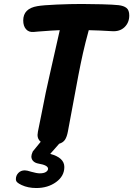

<svg xmlns="http://www.w3.org/2000/svg" viewBox="-20 -718 671 967"><path d="M631 -640Q631 -604 607 -581Q583 -558 543 -561Q478 -565 427 -566Q409 -500 398 -451Q387 -402 375 -340Q352 -219 322 -56Q317 -29 307.5 -14.5Q298 0 278 6L233 57Q304 76 304 123Q304 169 262.5 199Q221 229 163 229Q121 229 89 214Q74 207 67 200.5Q60 194 60 184Q60 166 72.5 153Q85 140 105 140Q116 140 137 147Q165 155 180 155Q201 155 211.5 148Q222 141 222 132Q222 114 174 106Q157 103 147.5 93.5Q138 84 138 70Q138 61 145 45L185 -4Q169 -17 169 -38Q169 -43 171 -55L189 -144Q212 -264 230 -340L281 -566Q247 -565 171 -559L149 -557Q125 -555 111 -571Q97 -587 97 -615Q97 -675 168 -687Q196 -692 265.5 -695Q335 -698 392 -698Q436 -698 493 -696.5Q550 -695 577 -692Q603 -689 617 -678Q631 -667 631 -640Z"/></svg>

Font: Mali
Style: Bold Italic
Weight: 700
Italic angle: -10°
Version: Version 1.000; ttfautohint (v1.6)